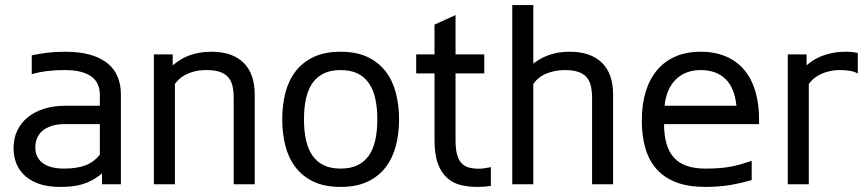

<svg xmlns="http://www.w3.org/2000/svg" viewBox="-20 -736 3461 767"><path d="M387.7 -43.5Q368.2 -26.9 348.6 -16.4Q329.1 -5.9 308.6 0.2Q288.1 6.3 266.1 8.5Q244.1 10.7 219.2 10.7Q174.8 10.7 140.4 -0.2Q106 -11.2 82.3 -31.5Q58.6 -51.8 46.4 -80.3Q34.2 -108.9 34.2 -144Q34.2 -184.1 49.6 -215.6Q64.9 -247.1 92.5 -268.8Q120.1 -290.5 157.7 -302Q195.3 -313.5 239.7 -313.5H378.9V-357.4Q378.9 -380.4 370.8 -398.7Q362.8 -417 345.9 -429.7Q329.1 -442.4 302.7 -449.2Q276.4 -456.1 239.7 -456.1Q218.8 -456.1 201.2 -455.1Q183.6 -454.1 168 -452.1Q152.3 -450.2 137.5 -447.3Q122.6 -444.3 106.9 -439.9V-515.1Q122.6 -518.1 137.7 -520.8Q152.8 -523.4 168.7 -525.4Q184.6 -527.3 201.9 -528.3Q219.2 -529.3 239.7 -529.3Q298.8 -529.3 341.1 -517.1Q383.3 -504.9 410.4 -482.4Q437.5 -460 450.2 -428.7Q462.9 -397.5 462.9 -359.4V0H387.7ZM378.9 -240.2H239.7Q208 -240.2 185.3 -232.7Q162.6 -225.1 148.4 -212.4Q134.3 -199.7 127.7 -183.1Q121.1 -166.5 121.1 -147.9Q121.1 -125 129.6 -108.9Q138.2 -92.8 153.6 -82.5Q168.9 -72.3 189.9 -67.4Q210.9 -62.5 235.8 -62.5Q286.1 -62.5 320.1 -75Q354 -87.4 378.9 -118.2Z M669.9 -518.6V-475.1Q685.1 -487.3 701.2 -497.6Q717.3 -507.8 736.1 -514.6Q754.9 -521.5 776.9 -525.4Q798.8 -529.3 825.2 -529.3Q908.2 -529.3 952.9 -485.4Q997.6 -441.4 997.6 -358.4V0H913.6V-343.3Q913.6 -371.6 908.7 -392.6Q903.8 -413.6 891.4 -427.7Q878.9 -441.9 857.9 -449Q836.9 -456.1 805.2 -456.1Q777.8 -456.1 757.3 -450.9Q736.8 -445.8 721.4 -437.7Q706.1 -429.7 695.6 -419.7Q685.1 -409.7 678.7 -400.4V0H594.7V-518.6Z M1107.4 -259.3Q1107.4 -315.4 1119.9 -364.5Q1132.3 -413.6 1160.2 -450.2Q1188 -486.8 1232.4 -508.1Q1276.9 -529.3 1340.8 -529.3Q1404.3 -529.3 1448.7 -508.1Q1493.2 -486.8 1521 -450.2Q1548.8 -413.6 1561.5 -364.5Q1574.2 -315.4 1574.2 -259.3Q1574.2 -203.1 1561.5 -154.1Q1548.8 -105 1521 -68.4Q1493.2 -31.7 1448.7 -10.5Q1404.3 10.7 1340.8 10.7Q1276.9 10.7 1232.4 -10.5Q1188 -31.7 1160.2 -68.4Q1132.3 -105 1119.9 -154.1Q1107.4 -203.1 1107.4 -259.3ZM1194.3 -259.3Q1194.3 -212.4 1202.6 -175.8Q1210.9 -139.2 1228.5 -114Q1246.1 -88.9 1273.9 -75.7Q1301.8 -62.5 1340.8 -62.5Q1379.9 -62.5 1407.7 -75.7Q1435.5 -88.9 1453.1 -114Q1470.7 -139.2 1479 -175.8Q1487.3 -212.4 1487.3 -259.3Q1487.3 -306.2 1479 -342.8Q1470.7 -379.4 1453.1 -404.5Q1435.5 -429.7 1407.7 -442.9Q1379.9 -456.1 1340.8 -456.1Q1301.8 -456.1 1273.9 -442.9Q1246.1 -429.7 1228.5 -404.5Q1210.9 -379.4 1202.6 -342.8Q1194.3 -306.2 1194.3 -259.3Z M1940.9 6.8Q1927.2 8.8 1913.1 9.8Q1898.9 10.7 1886.2 10.7Q1850.6 10.7 1819.6 2.9Q1788.6 -4.9 1765.4 -25.9Q1742.2 -46.9 1729 -83.3Q1715.8 -119.6 1715.8 -176.3V-442.9H1642.6V-518.6H1715.8V-637.7L1799.8 -675.8V-518.6H1914.6V-442.9H1799.8V-176.3Q1799.8 -141.1 1805.9 -118.7Q1812 -96.2 1824 -83.7Q1835.9 -71.3 1853.3 -66.7Q1870.6 -62 1892.6 -62Q1905.3 -62 1916.7 -64Q1928.2 -65.9 1940.9 -68.4Z M2026.4 -715.8H2110.4V-481.9Q2125 -493.2 2140.9 -502Q2156.7 -510.7 2174.6 -516.8Q2192.4 -522.9 2212.6 -526.1Q2232.9 -529.3 2256.8 -529.3Q2338.9 -529.3 2384 -485.8Q2429.2 -442.4 2429.2 -358.4V0H2345.2V-343.3Q2345.2 -371.6 2340.3 -392.8Q2335.4 -414.1 2323 -428Q2310.5 -441.9 2289.6 -449Q2268.6 -456.1 2236.8 -456.1Q2216.3 -456.1 2197.3 -452.4Q2178.2 -448.7 2161.6 -441.7Q2145 -434.6 2132.1 -424.1Q2119.1 -413.6 2110.4 -400.4V0H2026.4Z M2982.9 -16.6Q2960.9 -10.3 2939.7 -5.4Q2918.5 -0.5 2896.2 3.2Q2874 6.8 2849.9 8.8Q2825.7 10.7 2797.9 10.7Q2730.5 10.7 2682.4 -7.3Q2634.3 -25.4 2603.5 -59.8Q2572.8 -94.2 2558.3 -143.3Q2543.9 -192.4 2543.9 -254.9Q2543.9 -319.3 2559.6 -370.1Q2575.2 -420.9 2605.2 -456.3Q2635.3 -491.7 2678.7 -510.5Q2722.2 -529.3 2778.3 -529.3Q2835.9 -529.3 2879.9 -510.5Q2923.8 -491.7 2953.1 -456.8Q2982.4 -421.9 2997.3 -372.1Q3012.2 -322.3 3012.2 -260.3V-240.2H2632.8Q2632.8 -149.4 2672.4 -106Q2711.9 -62.5 2797.9 -62.5Q2827.1 -62.5 2850.6 -64.2Q2874 -65.9 2895 -69.6Q2916 -73.2 2937 -79.1Q2958 -85 2982.9 -93.3ZM2921.9 -313.5Q2914.6 -384.8 2878.2 -420.4Q2841.8 -456.1 2778.3 -456.1Q2749 -456.1 2724.1 -446.8Q2699.2 -437.5 2680.7 -419.4Q2662.1 -401.4 2650.1 -374.8Q2638.2 -348.1 2634.8 -313.5Z M3127 0V-518.6H3202.1V-475.1Q3212.9 -484.4 3227.1 -493.9Q3241.2 -503.4 3260.3 -511.2Q3279.3 -519 3304.4 -524.2Q3329.6 -529.3 3361.8 -529.3Q3366.2 -529.3 3372.1 -529.1Q3377.9 -528.8 3384 -528.1Q3390.1 -527.3 3396.2 -526.4Q3402.3 -525.4 3406.7 -524.4V-442.4Q3391.1 -450.7 3373.5 -453.4Q3356 -456.1 3337.9 -456.1Q3312.5 -456.1 3292 -451.2Q3271.5 -446.3 3255.6 -438.2Q3239.7 -430.2 3228.5 -420.2Q3217.3 -410.2 3210.9 -399.9V0Z"/></svg>

Font: Arian AMU
Style: Regular
Weight: 400
Designer: Ruben Hakobyan (Tarumian)
Foundry: Ruben Hakobyan (Tarumian)
Version: Version 4.003